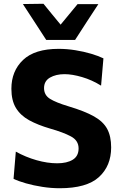

<svg xmlns="http://www.w3.org/2000/svg" viewBox="-20 -987 640 1020"><path d="M297 13Q252.5 13 205.5 5.8Q158.5 -1.5 118 -13Q77.5 -24.5 52 -37L64 -181.5Q116 -152.5 174 -136Q232 -119.5 284 -119.5Q335.5 -119.5 366.5 -138.5Q397.5 -157.5 397.5 -198.5Q397.5 -240.5 357 -262.2Q316.5 -284 246 -304Q181 -323 135 -348.2Q89 -373.5 64.8 -413.2Q40.5 -453 40.5 -515.5Q40.5 -609.5 102.5 -668.5Q164.5 -727.5 291.5 -727.5Q336 -727.5 380.8 -720.2Q425.5 -713 464 -701.5Q502.5 -690 529.5 -677L517 -532Q469 -562 416.2 -577.5Q363.5 -593 323 -593Q277 -593 245.5 -574.8Q214 -556.5 214 -519Q214 -482 245.2 -462.2Q276.5 -442.5 344.5 -422Q430 -396.5 479.2 -368.8Q528.5 -341 549.5 -302Q570.5 -263 570.5 -204Q570.5 -105.5 505.5 -46.2Q440.5 13 297 13ZM225.5 -775Q194.5 -823.5 163.2 -871Q132 -918.5 101.5 -965.5L211 -967Q233.5 -939 256.2 -911.5Q279 -884 302 -856Q325 -883.5 347.2 -910.8Q369.5 -938 392 -965H502.5Q472 -918.5 441 -871Q410 -823.5 379 -775Z"/></svg>

Font: Commissioner
Style: Bold
Weight: 700
Designer: Kostas Bartsokas
Foundry: Kostas Bartsokas
Version: Version 1.000; ttfautohint (v1.8.3)